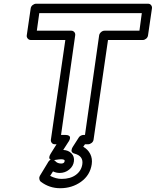

<svg xmlns="http://www.w3.org/2000/svg" viewBox="-20 -746 832 1026"><path d="M123 -557.1 144 -701.2Q145.5 -711.9 154.5 -719Q163.6 -726.1 172.9 -726.1H771Q781.7 -726.1 787.6 -718.3Q793.5 -710.4 792 -701.2L771 -557.1Q769.5 -546.4 761 -539.3Q752.4 -532.2 743.2 -532.2H557.1L480 0Q478.5 10.7 469.5 17.8Q460.4 24.9 451.2 24.9H434.1L424.8 38.1Q449.7 52.2 462.2 76.7Q474.6 101.1 470.2 131.8Q461.4 190.4 413.3 225.1Q365.2 259.8 301.8 259.8Q243.7 259.8 198.2 225.1Q191.9 220.2 190.2 210.7Q188.5 201.2 192.9 193.8L235.8 123Q236.3 121.6 237.5 119.6Q238.8 117.7 242.9 113Q247.1 108.4 251.5 106.4Q255.9 104.5 262.5 106.2Q269 107.9 275.9 115.2Q287.1 127.9 307.1 127.9Q322.8 127.9 325.2 116.2Q325.2 114.3 325.4 111.8Q325.7 109.4 320.8 107.2Q315.9 105 306.2 105Q297.4 105 272.9 108.9H262.2Q262.2 108.4 258.8 108.9Q255.4 109.4 251.7 107.4Q248 105.5 245.1 102.5Q242.2 99.6 243.7 91.8Q245.1 84 252 73.2L282.2 24.9H272.9Q262.2 24.9 256.3 17.1Q250.5 9.3 252 0L329.1 -532.2H145Q134.3 -532.2 127.9 -540.3Q121.6 -548.3 123 -557.1ZM176.8 -582H360.8Q370.1 -582 376.7 -575Q383.3 -567.9 381.8 -557.1L306.2 -24.9H329.1Q341.3 -24.9 347.7 -21.2Q354 -17.6 354.2 -12.2Q354.5 -6.8 352.8 -1.5Q351.1 3.9 348.6 7.8L346.2 11.2L317.9 55.2Q345.2 56.6 361.8 73.5Q378.4 90.3 375 116.2Q371.6 142.6 349.6 160.4Q327.6 178.2 298.8 178.2Q280.3 178.2 263.2 169.9L248 193.8Q279.3 210 309.1 210Q356 210 385.3 188.5Q414.6 167 419.9 131.8Q426.3 87.9 378.9 75.2Q369.6 72.8 365.5 67.9Q361.3 63 362.1 57.1Q362.8 51.3 364.5 47.4Q366.2 43.5 368.2 40L400.9 -11.2Q404.3 -17.1 411.6 -21Q418.9 -24.9 425.8 -24.9H434.1L509.8 -557.1Q511.2 -566.4 519.8 -574.2Q528.3 -582 539.1 -582H725.1L737.8 -675.8H189.9Z"/></svg>

Font: Trueno Bold Outline
Style: Italic
Weight: 700
Width: 6
Designer: Julieta Ulanovsky
Foundry: Julieta Ulanovsky
Version: Version 3.001b | FøM Fix